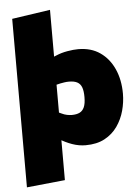

<svg xmlns="http://www.w3.org/2000/svg" viewBox="-63 -818 783 1084"><g transform="rotate(-5 328.0 -276.5)"><path d="M396 9Q358 9 320 -4.5Q282 -18 245 -41L199 -70L257 -190L277 -181Q291 -174 306 -171Q321 -168 333 -168Q360 -168 377.5 -176.5Q395 -185 404 -205.5Q413 -226 413 -263Q413 -297 405.5 -317.5Q398 -338 380.5 -347.5Q363 -357 333 -357Q319 -357 307 -355Q295 -353 284 -351L246 -342L203 -481L277 -511Q305 -523 339.5 -529Q374 -535 401 -535Q474 -535 525 -499.5Q576 -464 603.5 -402.5Q631 -341 631 -263Q631 -215 618 -167Q605 -119 577 -79Q549 -39 504.5 -15Q460 9 396 9ZM45 217V-738L262 -770V195Z"/></g></svg>

Font: REM Black
Style: Regular
Weight: 900
Designer: Octavio Pardo
Foundry: Ashler Design
Version: Version 1.005;gftools[0.9.28]